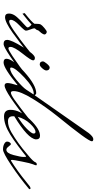

<svg xmlns="http://www.w3.org/2000/svg" viewBox="307 -948 657 1312"><g transform="rotate(90 636.0 -291.5)"><path d="M333 -166Q340 -171 346 -171Q352 -171 352 -164V-162Q277 -102 204 -49.5Q131 3 97 3Q72 3 72 -24Q72 -51 96 -78Q120 -105 143.5 -125Q167 -145 167 -151.5Q167 -158 159.5 -166.5Q152 -175 147 -178Q130 -161 73 -116L69 -131Q132 -181 142 -198V-207Q142 -232 147 -241Q152 -250 171 -266Q190 -282 197 -282Q204 -282 209.5 -277Q215 -272 215 -267Q215 -262 211.5 -255.5Q208 -249 204.5 -244.5Q201 -240 195 -233.5Q189 -227 187.5 -224.5Q186 -222 184.5 -216Q183 -210 178 -206Q173 -202 173 -196Q173 -190 181 -169.5Q189 -149 189 -139.5Q189 -130 152 -94.5Q115 -59 115 -37Q115 -25 126 -25Q140 -25 178 -50L190 -58Q255 -103 312 -149Z M440.5 -302Q450 -302 455.5 -296Q461 -290 461 -279Q461 -268 446 -251Q431 -234 420 -234Q409 -234 404 -240.5Q399 -247 399 -255.5Q399 -264 415 -283Q431 -302 440.5 -302ZM523 -167Q531 -172 535.5 -172Q540 -172 540 -166V-163Q544 -163 486.5 -119Q429 -75 363.5 -31Q298 13 281 13Q252 13 252 -11Q252 -40 302 -120.5Q352 -201 375 -201Q392 -201 392 -188Q392 -175 346 -117Q300 -59 300 -34Q300 -20 310.5 -20Q321 -20 363 -48Q438 -98 501 -149Z M593 -143 625 -192Q622 -193 619 -193Q577 -193 509 -129Q441 -65 441 -39Q441 -32 449 -32Q474 -32 525 -74.5Q576 -117 593 -143ZM816 -162Q608 6 564 6Q547 6 547 -14Q547 -34 562 -81Q562 -82 560 -82Q445 13 407 13Q381 13 381 -6Q381 -48 471.5 -129Q562 -210 616 -210Q623 -210 631 -200Q654 -234 889 -569Q914 -600 929.5 -600Q945 -600 945 -590Q945 -565 773 -354Q709 -274 655.5 -187.5Q602 -101 602 -56Q602 -37 613 -37Q626 -37 659 -60Q727 -109 778 -150L797 -166Q804 -171 810 -171Q816 -171 816 -164Z M1054 -166Q1061 -171 1067 -171Q1073 -171 1073 -164V-162Q969 -76 900 -33Q831 10 775 10Q730 10 730 -34Q730 -99 796 -167.5Q862 -236 907 -236Q932 -236 932 -208Q927 -153 774 -60V-50Q774 -17 808.5 -17Q843 -17 883 -40Q961 -86 1029 -145ZM881 -205Q859 -205 824.5 -168Q790 -131 778 -84Q826 -113 859 -145.5Q892 -178 892 -191.5Q892 -205 881 -205Z M1253 -166Q1261 -171 1266.5 -171Q1272 -171 1272 -164V-162Q1195 -97 1109.5 -40Q1024 17 1001 17Q978 17 962.5 8.5Q947 0 947 -11Q947 -22 953 -29.5Q959 -37 964 -37Q969 -37 980.5 -21.5Q992 -6 1003 -6Q1026 -6 1039 -55Q1052 -104 1052 -122.5Q1052 -141 1049.5 -141Q1047 -141 1045 -139L1016 -116L1012 -131Q1075 -181 1085 -198Q1091 -214 1102 -214Q1109 -214 1109 -209Q1109 -204 1102 -187.5Q1095 -171 1083.5 -113Q1072 -55 1072 -46Q1072 -37 1077 -37Q1147 -80 1225 -144Z"/></g></svg>

Font: Mrs Saint Delafield
Style: Regular
Weight: 400
Designer: Alejandro Paul
Foundry: Alejandro Paul
Version: Version 1.000